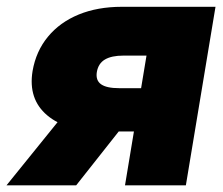

<svg xmlns="http://www.w3.org/2000/svg" viewBox="-63 -556 670 576"><path d="M494.6 0H312L376.5 -389.2H307.1Q271.5 -389.2 251.7 -377.4Q231.9 -365.7 227.5 -339.8Q223.6 -314.9 240.2 -303.2Q256.8 -291.5 293.9 -291.5H435.5L414.1 -161.6H247.6Q135.7 -161.6 78.4 -210.2Q21 -258.8 34.7 -342.8Q44.9 -402.3 80.8 -445.8Q116.7 -489.3 173.3 -512.5Q230 -535.6 302.2 -535.6H583.5ZM165.5 0H-43.5L152.3 -242.2H356.9Z"/></svg>

Font: Inter 20pt Black
Style: Italic
Weight: 900
Italic angle: -9.3988°
Version: Version 4.001;git-66647c0bb